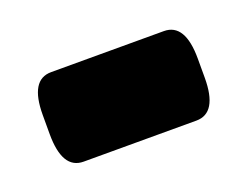

<svg xmlns="http://www.w3.org/2000/svg" viewBox="-40 -394 330 256"><g transform="rotate(-20 125.0 -265.5)"><path d="M45 -202Q15 -202 15 -252V-279Q15 -329 45 -329H205Q235 -329 235 -279V-252Q235 -202 205 -202Z"/></g></svg>

Font: Asap Condensed Black
Style: Regular
Weight: 900
Width: 3
Designer: Pablo Cosgaya
Foundry: Omnibus-Type
Version: Version 3.001; ttfautohint (v1.8.4.7-5d5b)